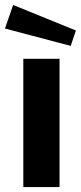

<svg xmlns="http://www.w3.org/2000/svg" viewBox="-29 -754 326 774"><path d="M24 -734 -9 -639 256 -569 277 -631ZM211 -517H65V0H211Z"/></svg>

Font: United Sans
Style: Bold
Weight: 700
Designer: Pablo Impallari, Rodrigo Fuenzalida (Modified by Dan O. Williams)
Version: Version 1.000;PS 001.000;hotconv 1.0.88;makeotf.lib2.5.64775